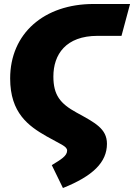

<svg xmlns="http://www.w3.org/2000/svg" viewBox="-20 -716 673 964"><path d="M296 228C446 168 517 99 517 6C517 -70 457 -100 364 -151C282 -196 248 -239 248 -332C248 -442 310 -536 470 -536H590L633 -696H450C201 -696 31 -548 31 -322C31 -148 124 -83 213 -32C283 8 317 18 317 40C317 67 286 85 240 113Z"/></svg>

Font: Fira Sans Heavy
Style: Italic
Weight: 900
Italic angle: -8°
Designer: bBox Type GmbH & Carrois Corporate GbR & Edenspiekermann AG
Foundry: bBox Type GmbH & Carrois Corporate GbR & Edenspiekermann AG
Version: Version 4.301;PS 004.301;hotconv 1.0.88;makeotf.lib2.5.64775